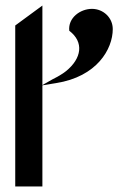

<svg xmlns="http://www.w3.org/2000/svg" viewBox="-20 -673 452 693"><path d="M133 0V-365L182 -373C330 -396 387 -496 387 -568C387 -609 353 -641 312 -641C269 -641 225 -608 230 -562C284 -521 275 -462 218 -416C204 -405 188 -396 170 -387L133 -366V-653L35 -581V0Z"/></svg>

Font: Charger
Style: ExBd
Weight: 400
Designer: Jasper
Foundry: Cannot Into Space Fonts
Version: Version 0.99